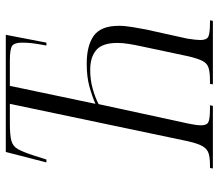

<svg xmlns="http://www.w3.org/2000/svg" viewBox="-66 -688 754 662"><g transform="rotate(-90 311.0 -357.0)"><path d="M61 0 63 -10H73Q97 -10 112.5 -14.5Q128 -19 137.5 -35Q147 -51 155 -86L284 -700H217Q177 -700 157.5 -695Q138 -690 128 -672.5Q118 -655 106 -618L92 -574H82L118 -714H522L495 -574H485Q491 -606 493 -623Q495 -640 495 -658Q495 -684 484 -692Q473 -700 433 -700H346L284 -405Q309 -416 343 -425.5Q377 -435 422 -435Q485 -435 519 -410.5Q553 -386 553 -324Q553 -303 548.5 -276.5Q544 -250 540 -229L509 -89Q504 -58 504 -43Q504 -21 516 -15.5Q528 -10 563 -10H572L570 0H351L353 -10H363Q391 -10 407 -14.5Q423 -19 431.5 -35Q440 -51 448 -85L483 -250Q487 -268 490.5 -289.5Q494 -311 494 -329Q494 -381 469.5 -402Q445 -423 401 -423Q367 -423 336.5 -414.5Q306 -406 283 -394L216 -85Q213 -71 211.5 -60Q210 -49 210 -40Q210 -21 221 -15.5Q232 -10 269 -10H279L277 0Z"/></g></svg>

Font: Noto Serif Display ExtraCondensed Light
Style: Italic
Weight: 300
Width: 2
Italic angle: -12°
Designer: Monotype Design Team
Foundry: Monotype Imaging Inc.
Version: Version 2.009